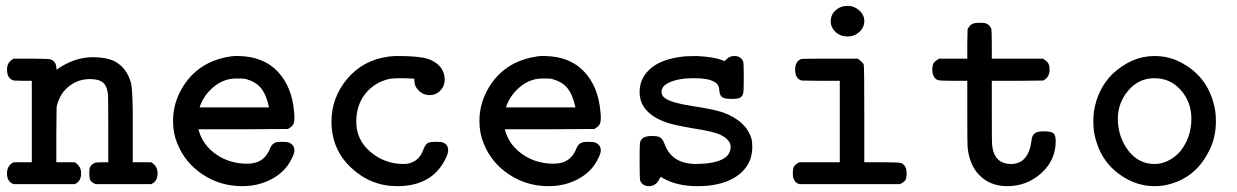

<svg xmlns="http://www.w3.org/2000/svg" viewBox="-20 -632 4240 658"><path d="M4 -393Q4 -420 27 -431H89Q149 -431 155 -428Q173 -420 173 -399L174 -394H175Q235 -436 298 -436Q342 -436 371 -423Q415 -400 429 -347Q434 -328 435 -246Q435 -217 435 -198V-76H498Q520 -63 520 -38Q520 -10 498 -1H308Q295 -6 290.5 -13Q286 -20 286 -38Q286 -54 288 -58Q293 -68 303 -73Q309 -76 329 -76H351V-188Q351 -304 350 -309Q347 -337 333 -349Q319 -361 288 -361Q233 -361 196 -316Q183 -298 176 -274L174 -264L173 -170V-76H236Q258 -63 258 -38Q258 -10 236 -1H27Q4 -8 4 -38Q4 -65 27 -76H89V-355H58L27 -356Q4 -363 4 -393Z M773 -439 783 -440Q793 -440 799 -440Q884 -438 932.5 -386Q981 -334 988 -247Q989 -240 989 -228Q989 -211 984 -204Q979 -197 967 -190L813 -189H660L663 -179Q678 -132 723 -101.5Q768 -71 828 -71Q887 -71 907 -127Q912 -138 923 -143Q929 -146 947 -146Q965 -146 971 -143Q989 -135 989 -116Q989 -106 978 -85Q957 -43 911.5 -18.5Q866 6 810 6Q735 6 674 -34.5Q613 -75 587 -142Q573 -176 573 -217Q573 -279 606 -333.5Q639 -388 695 -416Q730 -433 773 -439ZM902 -264Q893 -307 874.5 -330Q856 -353 819 -362Q813 -363 789 -363Q740 -363 701 -324Q675 -298 664 -264Z M1341 6Q1251 6 1183.5 -57Q1116 -120 1116 -216Q1116 -296 1169 -361Q1225 -427 1312 -438Q1316 -439 1323 -439Q1325 -440 1343 -440Q1399 -440 1431 -434Q1463 -428 1483 -409Q1504 -388 1504 -359Q1504 -337 1489 -321.5Q1474 -306 1452 -306Q1431 -306 1415.5 -321Q1400 -336 1400 -357V-362L1390 -363Q1389 -363 1375.5 -363.5Q1362 -364 1353 -364Q1330 -364 1316 -362Q1265 -351 1233 -312Q1201 -273 1201 -215Q1201 -152 1250 -111Q1299 -70 1363 -70Q1414 -70 1432 -122Q1438 -137 1445.5 -141.5Q1453 -146 1474 -146Q1493 -146 1497 -144Q1516 -137 1516 -117Q1516 -106 1506 -86Q1460 6 1341 6Z M1823 -439 1833 -440Q1843 -440 1849 -440Q1934 -438 1982.5 -386Q2031 -334 2038 -247Q2039 -240 2039 -228Q2039 -211 2034 -204Q2029 -197 2017 -190L1863 -189H1710L1713 -179Q1728 -132 1773 -101.5Q1818 -71 1878 -71Q1937 -71 1957 -127Q1962 -138 1973 -143Q1979 -146 1997 -146Q2015 -146 2021 -143Q2039 -135 2039 -116Q2039 -106 2028 -85Q2007 -43 1961.5 -18.5Q1916 6 1860 6Q1785 6 1724 -34.5Q1663 -75 1637 -142Q1623 -176 1623 -217Q1623 -279 1656 -333.5Q1689 -388 1745 -416Q1780 -433 1823 -439ZM1952 -264Q1943 -307 1924.5 -330Q1906 -353 1869 -362Q1863 -363 1839 -363Q1790 -363 1751 -324Q1725 -298 1714 -264Z M2360 -70Q2484 -70 2484 -129Q2484 -152 2451 -169Q2428 -181 2356 -192Q2286 -204 2265 -212Q2172 -244 2172 -317Q2172 -360 2203 -391Q2242 -431 2329 -439Q2331 -439 2345 -439.5Q2359 -440 2368 -440Q2427 -437 2454 -426L2463 -423Q2464 -423 2471 -430Q2481 -440 2497 -440Q2519 -440 2527 -421Q2529 -416 2529 -366Q2529 -317 2527 -312Q2523 -300 2515 -296.5Q2507 -293 2487 -293Q2464 -293 2455 -299Q2446 -305 2445 -324Q2444 -345 2425 -353Q2406 -364 2357 -364Q2304 -364 2273 -349Q2247 -337 2247 -317Q2247 -304 2260 -295Q2283 -279 2353 -268.5Q2423 -258 2457 -247Q2539 -217 2556 -154Q2558 -146 2558 -129V-121Q2558 -111 2553 -91Q2538 -45 2490.5 -19.5Q2443 6 2371 6Q2300 6 2253 -21Q2245 -26 2244 -26Q2241 -21 2238 -15Q2226 6 2204 6Q2182 6 2174 -13Q2172 -18 2172 -79Q2172 -132 2173 -141Q2174 -150 2181 -157Q2190 -166 2215 -166Q2236 -166 2244 -160Q2250 -156 2257 -140Q2280 -73 2360 -70Z M2827 -559Q2827 -582 2844 -597Q2861 -612 2885 -612Q2907 -612 2924.5 -596.5Q2942 -581 2942 -560Q2942 -538 2925 -522.5Q2908 -507 2885 -507Q2860 -507 2843.5 -522.5Q2827 -538 2827 -559ZM2697 -38Q2697 -55 2701.5 -62Q2706 -69 2719 -76H2858V-355H2792L2727 -356Q2705 -363 2705 -393Q2705 -423 2727 -430Q2728 -431 2825 -431H2920Q2937 -418 2940 -411Q2942 -406 2942 -241V-76H3003Q3063 -76 3069 -73Q3087 -65 3087 -38Q3087 -20 3082.5 -14Q3078 -8 3065 -1H2719Q2697 -8 2697 -38Z M3557 -182Q3582 -182 3590 -175.5Q3598 -169 3598 -148Q3598 -83 3548.5 -38.5Q3499 6 3432 6Q3374 6 3337 -31Q3302 -66 3296 -128Q3295 -134 3295 -247V-355H3246Q3199 -355 3193 -358Q3175 -366 3175 -395Q3176 -412 3180.5 -417.5Q3185 -423 3198 -431H3295V-481L3296 -532Q3303 -545 3311 -549.5Q3319 -554 3339 -554Q3355 -554 3361 -551Q3372 -546 3377 -534Q3379 -529 3379 -480V-431H3555Q3556 -430 3559.5 -427.5Q3563 -425 3564 -424Q3565 -423 3567.5 -421Q3570 -419 3571 -417.5Q3572 -416 3573.5 -413Q3575 -410 3575.5 -407.5Q3576 -405 3576.5 -401Q3577 -397 3577 -393Q3577 -367 3555 -356L3467 -355H3379V-249Q3379 -140 3380 -135Q3387 -70 3445 -70Q3504 -70 3515 -149Q3516 -167 3525 -174Q3533 -182 3557 -182Z M3791 -377Q3858 -440 3936 -440Q3985 -440 4025 -419Q4126 -368 4145 -250Q4147 -234 4147 -216Q4147 -158 4122 -112Q4073 -15 3967 4Q3951 6 3937 6Q3878 6 3826 -28Q3746 -80 3729 -182Q3727 -198 3727 -216Q3727 -234 3729 -250Q3741 -326 3791 -377ZM4063 -225Q4063 -282 4027 -323Q3991 -364 3936 -364Q3883 -364 3847 -322Q3811 -280 3811 -225Q3811 -164 3846 -117Q3881 -70 3937 -70Q3966 -70 3993 -86.5Q4020 -103 4034 -126Q4063 -170 4063 -225Z"/></svg>

Font: MathJax_Typewriter
Style: Regular
Weight: 400
Version: Version 1.1